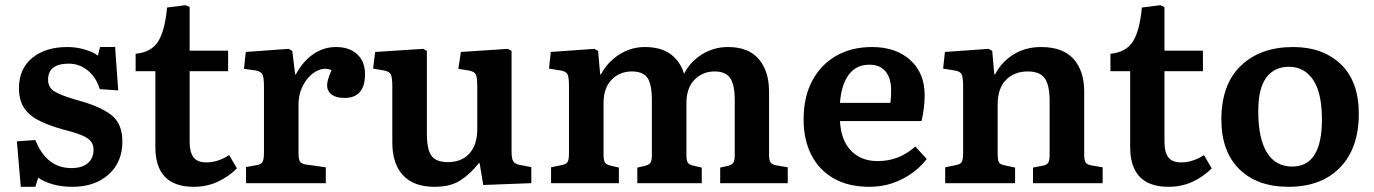

<svg xmlns="http://www.w3.org/2000/svg" viewBox="-20 -705 5290 739"><path d="M60 14 45 -161 116 -166Q159 -58 255 -58Q296 -58 318 -77Q340 -96 340 -129Q340 -158 315 -174Q290 -190 225 -206Q174 -220 135 -238.5Q96 -257 74.5 -287Q53 -317 53 -366Q53 -440 104 -482Q155 -524 239 -524Q274 -524 306 -514.5Q338 -505 357 -491L365 -524H423L435 -357L364 -362Q350 -408 317.5 -434Q285 -460 245 -460Q165 -460 165 -398Q165 -369 189 -353.5Q213 -338 276 -320Q362 -297 406.5 -264Q451 -231 451 -160Q451 -81 398 -33.5Q345 14 259 14Q217 14 183.5 4.5Q150 -5 127 -21L116 14Z M726 14Q578 14 578 -139V-431H502V-498Q563 -504 589 -546Q615 -588 623 -676L694 -685L710 -678V-510H858V-431H710V-158Q710 -120 724.5 -100Q739 -80 774 -80Q819 -80 862 -108L892 -57Q860 -25 818 -5.5Q776 14 726 14Z M927 0V-62L971 -70Q986 -73 991 -83Q996 -93 996 -119V-372Q996 -406 990.5 -418Q985 -430 963 -434L919 -440L926 -505L1091 -517L1105 -509L1116 -419H1119Q1145 -468 1185 -496Q1225 -524 1273 -524Q1325 -524 1355 -496Q1385 -468 1385 -420Q1385 -328 1306 -328Q1273 -328 1256 -341.5Q1239 -355 1239 -377Q1239 -396 1256 -435Q1228 -447 1198.5 -431.5Q1169 -416 1149 -381Q1129 -346 1129 -302V-117Q1129 -93 1134 -84Q1139 -75 1156 -72L1234 -61V0Z M1652 14Q1573 14 1531.5 -30Q1490 -74 1490 -157V-372Q1490 -406 1484.5 -418Q1479 -430 1457 -434L1416 -441L1424 -505L1609 -517L1623 -509V-193Q1623 -129 1641 -105Q1659 -81 1704 -81Q1757 -81 1787 -114.5Q1817 -148 1817 -208V-373Q1817 -408 1811 -419Q1805 -430 1783 -434L1744 -440L1754 -505L1935 -517L1949 -509V-121Q1949 -94 1955.5 -84Q1962 -74 1981 -70L2025 -62V0L1840 7L1826 -77H1823Q1789 -34 1751 -10Q1713 14 1652 14Z M2101 0V-61L2144 -70Q2160 -73 2165 -82Q2170 -91 2170 -118V-374Q2170 -408 2164 -419.5Q2158 -431 2136 -434L2093 -441L2100 -505L2268 -517L2282 -509L2290 -419H2293Q2319 -467 2364 -495.5Q2409 -524 2462 -524Q2523 -524 2560.5 -497Q2598 -470 2613 -421Q2636 -467 2681.5 -495.5Q2727 -524 2782 -524Q2861 -524 2900.5 -477.5Q2940 -431 2940 -353V-109Q2940 -88 2946 -79.5Q2952 -71 2971 -68L3012 -61V0H2752V-60L2779 -66Q2797 -70 2802.5 -78.5Q2808 -87 2808 -109V-319Q2808 -380 2790 -405Q2772 -430 2731 -430Q2684 -430 2653 -398Q2622 -366 2622 -308V-112Q2622 -90 2626 -81Q2630 -72 2646 -68L2681 -60V0H2433V-60L2460 -66Q2478 -70 2483.5 -78.5Q2489 -87 2489 -109V-319Q2489 -382 2471.5 -406Q2454 -430 2412 -430Q2365 -430 2334 -398Q2303 -366 2303 -308V-112Q2303 -90 2307.5 -81Q2312 -72 2328 -68L2362 -60V0Z M3326 14Q3246 14 3189.5 -18Q3133 -50 3103 -108.5Q3073 -167 3073 -245Q3073 -332 3106.5 -394.5Q3140 -457 3199 -490.5Q3258 -524 3336 -524Q3428 -524 3483.5 -474Q3539 -424 3539 -338Q3539 -291 3527 -239H3213Q3217 -165 3255.5 -125Q3294 -85 3358 -85Q3401 -85 3437 -99.5Q3473 -114 3503 -141L3547 -93Q3510 -45 3452 -15.5Q3394 14 3326 14ZM3213 -309H3407Q3410 -330 3410 -356Q3410 -404 3388.5 -430Q3367 -456 3326 -456Q3275 -456 3246.5 -417Q3218 -378 3213 -309Z M3618 0V-61L3661 -70Q3677 -73 3682 -82Q3687 -91 3687 -118V-374Q3687 -408 3681 -419.5Q3675 -431 3653 -434L3610 -441L3617 -505L3785 -517L3799 -509L3807 -419H3810Q3836 -468 3882 -496Q3928 -524 3987 -524Q4071 -524 4112 -478Q4153 -432 4153 -353V-109Q4153 -88 4158.5 -79.5Q4164 -71 4183 -68L4224 -61V0H3956V-60L3992 -67Q4009 -70 4014.5 -78.5Q4020 -87 4020 -109V-316Q4020 -378 4001 -404Q3982 -430 3936 -430Q3884 -430 3852 -397.5Q3820 -365 3820 -303V-112Q3820 -90 3824.5 -81Q3829 -72 3845 -69L3887 -60V0Z M4478 14Q4330 14 4330 -139V-431H4254V-498Q4315 -504 4341 -546Q4367 -588 4375 -676L4446 -685L4462 -678V-510H4610V-431H4462V-158Q4462 -120 4476.5 -100Q4491 -80 4526 -80Q4571 -80 4614 -108L4644 -57Q4612 -25 4570 -5.5Q4528 14 4478 14Z M4940 14Q4819 14 4750 -54Q4681 -122 4681 -245Q4681 -380 4756 -452Q4831 -524 4957 -524Q5071 -524 5140.5 -458Q5210 -392 5210 -267Q5210 -135 5138 -60.5Q5066 14 4940 14ZM4954 -64Q5068 -64 5068 -245Q5068 -348 5034 -398Q5000 -448 4941 -448Q4885 -448 4854 -406.5Q4823 -365 4823 -276Q4823 -173 4856 -118.5Q4889 -64 4954 -64Z"/></svg>

Font: Literata SemiBold
Style: Regular
Weight: 600
Designer: Latin by Veronika Burian and Jose Scaglione. Greek by Irene Vlachou. Cyrillic by Vera Evstafieva.
Foundry: TypeTogether
Version: Version 3.103; ttfautohint (v1.8.4.7-5d5b);gftools[0.9.29]